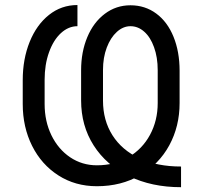

<svg xmlns="http://www.w3.org/2000/svg" viewBox="-20 -738 818 771"><path d="M497.6 -30.8C558.4 -1.1 628.3 13.7 707 13.7V-69.3C643.2 -69.3 587.7 -80.2 540.5 -102.1C493.3 -123.9 457 -154.8 431.6 -194.8C406.2 -234.9 393.6 -281.2 393.6 -334V-457C393.6 -490.2 398.6 -520.2 408.7 -546.9C418.8 -573.6 432.3 -594.6 449.2 -609.9C466.1 -625.2 484.4 -632.8 503.9 -632.8C524.1 -632.8 542.5 -625.5 559.1 -610.8C575.7 -596.2 588.9 -575.4 598.6 -548.3C608.4 -521.3 613.3 -490.6 613.3 -456.1V-324.2C613.3 -277.3 603 -234.9 582.5 -196.8C562 -158.7 533.2 -128.7 496.1 -106.9C459 -85.1 416.7 -74.2 369.1 -74.2C329.4 -74.2 293.6 -85 261.7 -106.4C229.8 -127.9 204.8 -157.4 186.5 -194.8C168.3 -232.3 159.2 -274.1 159.2 -320.3V-418C159.2 -458.3 165 -495 176.8 -527.8C188.5 -560.7 204.4 -586.4 224.6 -605C244.8 -623.5 266.9 -632.8 291 -632.8V-717.8C248 -717.8 210 -704.6 176.8 -678.2C143.6 -651.9 117.7 -615.7 99.1 -569.8C80.6 -523.9 71.3 -472.7 71.3 -416V-320.3C71.3 -258.5 83.8 -202.5 108.9 -152.3C134 -102.2 169.1 -62.7 214.4 -33.7C259.6 -4.7 311.2 9.8 369.1 9.8C434.2 9.8 492 -4.9 542.5 -34.2C592.9 -63.5 632 -103.5 659.7 -154.3C687.3 -205.1 701.2 -261.7 701.2 -324.2V-454.1C701.2 -504.9 693 -550.3 676.8 -590.3C660.5 -630.4 637.4 -661.5 607.4 -683.6C577.5 -705.7 543 -716.8 503.9 -716.8C465.5 -716.8 431.2 -705.4 400.9 -682.6C370.6 -659.8 347.2 -628.6 330.6 -588.9C314 -549.2 305.7 -504.9 305.7 -456.1V-335C305.7 -267.3 322.4 -207 356 -154.3C389.5 -101.6 436.7 -60.4 497.6 -30.8Z"/></svg>

Font: Pretendard Variable
Style: Regular
Weight: 400
Designer: Base glyphs from Inter by Rasmus Andersson; Hangeul glyphs from Noto Sans CJK(Source Han Sans) by Jang Soo-young and Kan
Foundry: Kil Hyung-jin
Version: Version 1.309;Glyphs 3.2 (3225)